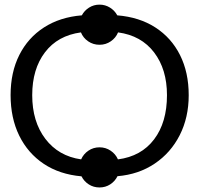

<svg xmlns="http://www.w3.org/2000/svg" viewBox="-20 -764 873 841"><path d="M26.4 -347.2Q26.4 -447.3 64.5 -522.9Q102.5 -598.6 172.6 -643.8Q242.7 -689 338.4 -696.8Q349.6 -717.8 370.1 -730.7Q390.6 -743.7 416 -743.7Q440.9 -743.7 461.7 -730.7Q482.4 -717.8 493.7 -696.8Q590.3 -689 660.4 -643.8Q730.5 -598.6 768.6 -522.7Q806.6 -446.8 806.6 -347.2Q806.6 -249.5 767.3 -172.1Q728 -94.7 657.7 -47.4Q587.4 0 494.6 7.8Q483.9 29.8 462.9 43.5Q441.9 57.1 416 57.1Q389.6 57.1 368.9 43.7Q348.1 30.3 336.9 8.3Q241.2 0 171.6 -46.4Q102.1 -92.8 64.2 -169.9Q26.4 -247.1 26.4 -347.2ZM121.1 -347.2Q121.1 -231.4 178.7 -155.8Q236.3 -80.1 335.4 -65.9Q345.7 -89.4 367.2 -104Q388.7 -118.7 416 -118.7Q442.9 -118.7 464.6 -104Q486.3 -89.4 496.6 -65.9Q598.6 -79.1 655 -153.6Q711.4 -228 711.4 -347.2Q711.4 -460.4 655 -534.4Q598.6 -608.4 497.1 -622.1Q487.3 -598.1 465.3 -583Q443.4 -567.9 416 -567.9Q388.2 -567.9 366.2 -583Q344.2 -598.1 334.5 -622.1Q232.9 -608.4 177 -534.9Q121.1 -461.4 121.1 -347.2Z"/></svg>

Font: Arimo
Style: Regular
Weight: 400
Designer: Steve Matteson
Foundry: Monotype Imaging Inc.
Version: Version 1.33